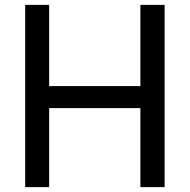

<svg xmlns="http://www.w3.org/2000/svg" viewBox="-20 -765 775 785"><path d="M83 -745H181V-413H554V-745H653V0H554V-323H181V0H83Z"/></svg>

Font: Eudoxus Sans Medium
Style: Regular
Weight: 500
Designer: Stijn de Vries
Foundry: tokotype
Version: Version 2.005